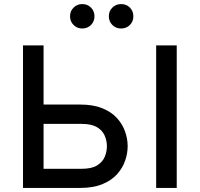

<svg xmlns="http://www.w3.org/2000/svg" viewBox="-20 -923 981 943"><path d="M93 0V-700H194V-409.5H373.5Q438 -409.5 482.8 -391.2Q527.5 -373 554.8 -342.8Q582 -312.5 594.5 -276.5Q607 -240.5 607 -205Q607 -169.5 594.5 -133.5Q582 -97.5 554.8 -67.2Q527.5 -37 482.8 -18.5Q438 0 373.5 0ZM194 -94H381.5Q429.5 -94 456.2 -110.2Q483 -126.5 494 -151.8Q505 -177 505 -205Q505 -232 494 -257.2Q483 -282.5 456.2 -298.5Q429.5 -314.5 381.5 -314.5H194ZM747 0V-700H848V0ZM575 -783Q549.5 -783 532 -800.2Q514.5 -817.5 514.5 -843Q514.5 -868.5 532 -885.8Q549.5 -903 575 -903Q600.5 -903 617.8 -885.8Q635 -868.5 635 -843Q635 -817.5 617.8 -800.2Q600.5 -783 575 -783ZM384 -783Q359 -783 341.5 -800.2Q324 -817.5 324 -843Q324 -868.5 341.5 -885.8Q359 -903 384 -903Q409.5 -903 426.8 -885.8Q444 -868.5 444 -843Q444 -817.5 426.8 -800.2Q409.5 -783 384 -783Z"/></svg>

Font: Overpass Medium
Style: Regular
Weight: 500
Designer: Delve Withrington, Dave Bailey, Thomas Jockin
Foundry: Delve Fonts LLC
Version: Version 4.000